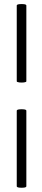

<svg xmlns="http://www.w3.org/2000/svg" viewBox="-20 -758 208 940"><path d="M62 154V-216Q62 -221 74.1 -222.5Q86.1 -224 97.6 -222.5Q109 -221 109 -216V154Q109 159 97.6 160.5Q86.1 162 74.1 160.5Q62 159 62 154ZM62 -360V-731Q62 -736 74.1 -737.5Q86.1 -739 97.6 -737.5Q109 -736 109 -731V-360Q109 -356 97.6 -354.5Q86.1 -353 74.1 -354.5Q62 -356 62 -360Z"/></svg>

Font: Cormorant Garamond Light
Style: Regular
Weight: 300
Designer: Christian Thalmann (Catharsis Fonts)
Foundry: Catharsis Fonts
Version: Version 4.001